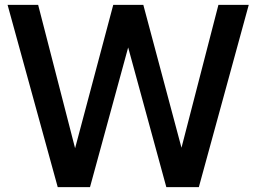

<svg xmlns="http://www.w3.org/2000/svg" viewBox="-20 -765 1048 785"><path d="M216 0H348L504 -571L660 0H793L997 -745H873L722 -161L566 -745H443L287 -159L136 -745H11Z"/></svg>

Font: Custom Plus Jakarta Sans SemiBold
Style: Regular
Weight: 600
Designer: Gumpita Rahayu & FullSphere
Foundry: Tokotype & FullSphere
Version: Version 1.001;hotconv 1.0.117;makeotfexe 2.5.65602